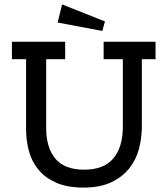

<svg xmlns="http://www.w3.org/2000/svg" viewBox="-20 -839 758 869"><path d="M443 -699 241 -737 261 -819 455 -742ZM622 -571V-267Q622 -215 609 -165.5Q596 -116 565 -77Q534 -38 483.5 -14Q433 10 357 10Q284 10 234.5 -12Q185 -34 154.5 -70.5Q124 -107 111 -155Q98 -203 98 -256V-571H34V-650H275V-571H189V-259Q189 -171 230.5 -121Q272 -71 361 -71Q449 -71 492.5 -121.5Q536 -172 536 -267V-571H449V-650H684V-571Z"/></svg>

Font: Zilla Slab Medium
Style: Regular
Weight: 500
Designer: Typotheque.com
Foundry: Typotheque type foundry
Version: Version 1.1; 2017